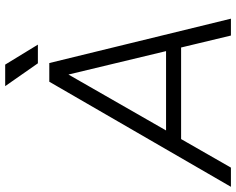

<svg xmlns="http://www.w3.org/2000/svg" viewBox="-137 -805 910 740"><g transform="rotate(-90 318.0 -435.0)"><path d="M373 -700H443L42 0H-32ZM383 -700H445L616 0H551ZM150 -250H520L510 -192H140ZM356 -870H439L516 -744H444Z"/></g></svg>

Font: Oak Sans Light Italic
Style: Regular
Weight: 400
Italic angle: -9.5°
Foundry: Erik Kennedy, Walven
Version: Version 1.000;Glyphs 3.1.2 (3151)